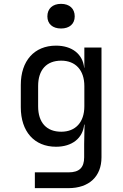

<svg xmlns="http://www.w3.org/2000/svg" viewBox="-20 -797 640 997"><path d="M297 -649C341 -649 368 -673 368 -712C368 -752 341 -777 297 -777C253 -777 226 -752 226 -712C226 -673 253 -649 297 -649ZM418 -445H417C410 -516 354 -560 271 -560C158 -560 88 -481 88 -356V-240C88 -114 158 -35 271 -35C354 -35 410 -79 417 -150H419L417 -50V20C417 73 392 98 336 98H161V180H335C443 180 507 119 507 20V-550H418ZM418 -245C418 -162 372 -113 298 -113C222 -113 178 -160 178 -245V-350C178 -435 222 -482 298 -482C372 -482 418 -433 418 -350Z"/></svg>

Font: Tekne LDO
Style: Regular
Weight: 400
Monospace: yes
Designer: Alessio Laiso, Mario Rullo, Paolo Rosset
Foundry: Alessio Laiso
Version: Version 1.000;hotconv 1.0.109;makeotfexe 2.5.65596